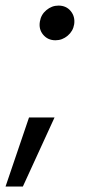

<svg xmlns="http://www.w3.org/2000/svg" viewBox="-52 -522 323 687"><path d="M-32.2 145.5 51.8 -101.6H143.1L29.8 145.5ZM146.5 -377.9Q119.1 -377.9 102.5 -397.7Q85.9 -417.5 90.8 -445.3Q94.7 -469.7 114 -485.8Q133.3 -502 157.2 -502Q185.1 -502 201.2 -482.2Q217.3 -462.4 213.4 -435.1Q209.5 -410.6 190.2 -394.3Q170.9 -377.9 146.5 -377.9Z"/></svg>

Font: Inter 28pt
Style: Italic
Weight: 400
Italic angle: -9.3988°
Designer: Rasmus Andersson
Foundry: rsms
Version: Version 4.001;git-66647c0bb